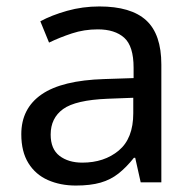

<svg xmlns="http://www.w3.org/2000/svg" viewBox="-20 -565 601 595"><path d="M288 -545Q386 -545 433 -502Q480 -459 480 -365V0H416L399 -76H395Q372 -47 347.5 -27.5Q323 -8 291.5 1Q260 10 215 10Q167 10 128.5 -7Q90 -24 68 -59.5Q46 -95 46 -149Q46 -229 109 -272.5Q172 -316 303 -320L394 -323V-355Q394 -422 365 -448Q336 -474 283 -474Q241 -474 203 -461.5Q165 -449 132 -433L105 -499Q140 -518 188 -531.5Q236 -545 288 -545ZM314 -259Q214 -255 175.5 -227Q137 -199 137 -148Q137 -103 164.5 -82Q192 -61 235 -61Q303 -61 348 -98.5Q393 -136 393 -214V-262Z"/></svg>

Font: utamil05
Style: Book
Weight: 400
Designer: Jelle Bosma - Monotype Design Team
Foundry: Monotype Imaging Inc.
Version: Version 2.003